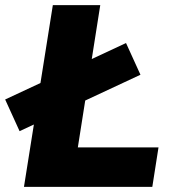

<svg xmlns="http://www.w3.org/2000/svg" viewBox="-68 -725 673 745"><path d="M25 0 137 -705H321L234 -153H547L523 0ZM8 -216 -48 -339 421 -558 477 -435Z"/></svg>

Font: Nunito Sans Black
Style: Italic
Weight: 900
Italic angle: -9°
Designer: Vernon Adams
Foundry: Vernon Adams
Version: Version 3.006; ttfautohint (v1.8.3)